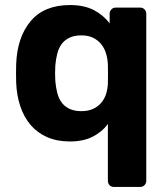

<svg xmlns="http://www.w3.org/2000/svg" viewBox="-20 -550 662 760"><path d="M431 190Q420 190 413.5 183Q407 176 407 165V-59Q383 -27 346 -8.5Q309 10 257 10Q206 10 167 -7Q128 -24 101.5 -55Q75 -86 60.5 -129Q46 -172 44 -223Q43 -260 44 -296Q48 -403 101.5 -466.5Q155 -530 257 -530Q314 -530 352.5 -509.5Q391 -489 414 -457V-495Q414 -506 421 -513Q428 -520 439 -520H534Q545 -520 552 -513Q559 -506 559 -495V165Q559 176 552 183Q545 190 534 190ZM302 -110Q329 -110 348.5 -119Q368 -128 381 -143.5Q394 -159 400 -178.5Q406 -198 407 -219Q408 -256 407 -295Q406 -317 400 -337.5Q394 -358 381.5 -374Q369 -390 349.5 -400Q330 -410 302 -410Q274 -410 254.5 -400.5Q235 -391 223.5 -375Q212 -359 206.5 -337Q201 -315 199 -291Q197 -260 199 -229Q201 -205 206.5 -183Q212 -161 223.5 -145Q235 -129 254.5 -119.5Q274 -110 302 -110Z"/></svg>

Font: Fz Rubik SemBd
Style: Regular
Weight: 600
Designer: Hubert and Fischer
Foundry: Hubert and Fischer
Version: Vit hóa bi FontZin.com